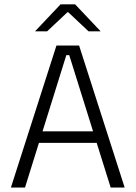

<svg xmlns="http://www.w3.org/2000/svg" viewBox="-20 -844 610 864"><path d="M29 0 234 -639H336L541 0H478L291.5 -596H278.5L92.5 0ZM138.5 -201V-253H431V-201ZM252.5 -824.5H318L432 -704V-703H378.5L287 -789H283.5L192 -703H138.5V-704Z"/></svg>

Font: Anek Gurmukhi Medium Light
Style: Regular
Weight: 300
Version: Version 1.003